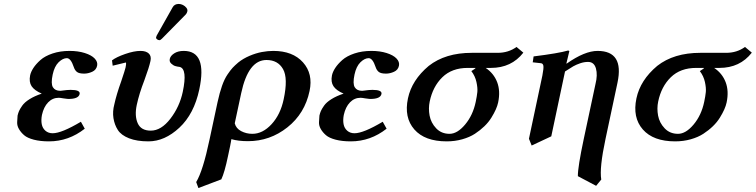

<svg xmlns="http://www.w3.org/2000/svg" viewBox="-20 -702 3818 970"><path d="M191.9 -121.1Q187 -95.2 190.9 -74.7Q194.8 -54.2 209.5 -41.5Q224.1 -28.8 246.1 -28.8Q291 -28.8 388.7 -86.9L408.2 -51.8Q326.7 12.2 227.5 12.2Q183.6 12.2 150.9 3.7Q118.2 -4.9 102.1 -18.8Q85.9 -32.7 75.9 -49.8Q65.9 -66.9 66.7 -84.5Q67.4 -102.1 68.8 -118.2Q71.8 -130.9 76.2 -141.1Q80.6 -151.4 92.3 -168.2Q104 -185.1 129.2 -200.9Q154.3 -216.8 190.9 -229Q153.8 -245.1 139.6 -266.6Q125.5 -288.1 132.3 -321.8Q136.2 -339.4 148.9 -358.9Q161.6 -378.4 184.3 -398.7Q207 -418.9 245.6 -431.9Q284.2 -444.8 331.5 -444.8Q374.5 -444.8 408.4 -434.1Q442.4 -423.3 458.5 -406.2Q474.6 -389.2 470.7 -370.1Q466.3 -348.6 445.8 -339.4Q425.3 -330.1 405.3 -330.1Q379.4 -330.1 368.7 -338.6Q357.9 -347.2 352.5 -363.8Q337.9 -407.7 317.9 -408.2Q297.4 -408.2 276.1 -387.5Q254.9 -366.7 246.1 -325.2Q236.3 -279.3 247.3 -261.2Q258.3 -243.2 284.7 -243.2Q288.1 -244.1 293 -244.1Q319.8 -248 336.9 -248Q386.7 -248 382.3 -227.1Q377 -202.1 326.2 -202.1Q323.7 -202.1 319.3 -202.6Q314.9 -203.1 309.1 -203.9Q303.2 -204.6 299.8 -205.1Q284.2 -208 276.4 -208Q245.6 -208 223.1 -184.8Q200.7 -161.6 191.9 -121.1Z M883.3 -682.1Q893.6 -682.1 904.3 -676.8Q915 -671.4 921.9 -662.4Q928.7 -653.3 926.3 -644Q924.3 -635.3 918.5 -628.9L798.3 -506.8Q790.5 -499 785.6 -499Q779.3 -499 773.4 -503.4Q767.6 -507.8 768.6 -513.2Q770 -519 771.5 -522L852.1 -665Q861.3 -682.1 883.3 -682.1ZM986.8 -250Q960.4 -126 886.2 -56.9Q812 12.2 730 12.2Q671.4 12.2 631.8 -3.4Q592.3 -19 575.4 -45.2Q558.6 -71.3 553.2 -105Q547.9 -138.7 557.6 -174.8Q568.4 -224.6 592.3 -291Q611.8 -349.1 614.3 -360.8Q616.2 -369.1 616.7 -375Q617.2 -380.9 616.9 -383.5Q616.7 -386.2 615.7 -386.2L549.3 -370.1L545.9 -397Q567.4 -413.6 612.3 -429.2Q657.2 -444.8 689.9 -444.8Q717.8 -444.8 731.7 -431.6Q745.6 -418.5 740.2 -394Q733.9 -363.3 709.5 -296.9Q683.1 -229 670.9 -171.9Q659.2 -116.7 675.8 -79.3Q692.4 -42 741.7 -42Q794.4 -42 840.8 -102.3Q887.2 -162.6 903.3 -237.8Q927.7 -353.5 888.2 -363.8Q876 -365.2 865.7 -368.2Q855.5 -371.1 845 -380.9Q834.5 -390.6 837.9 -404.8Q841.3 -420.4 860.4 -432.6Q879.4 -444.8 908.2 -444.8Q1028.3 -444.8 986.8 -250Z M1413.1 -200.2Q1436 -307.1 1409.9 -353Q1383.8 -398.9 1326.2 -398.9Q1234.4 -398.9 1198.7 -231.9L1166 -79.1Q1172.4 -53.2 1198.2 -39.6Q1224.1 -25.9 1254.9 -25.9Q1307.1 -25.9 1352.1 -74.7Q1397 -123.5 1413.1 -200.2ZM1098.1 204.1 982.4 248 971.2 217.8Q1005.4 161.1 1038.6 2.9L1079.1 -186Q1089.4 -233.4 1101.6 -268.1Q1113.8 -302.7 1129.2 -325.4Q1144.5 -348.1 1155.3 -359.6Q1166 -371.1 1183.6 -386.2Q1208.5 -406.2 1240.7 -419.9Q1272.9 -433.6 1303 -439.2Q1333 -444.8 1360.8 -444.8Q1459 -444.8 1510.7 -387Q1562.5 -329.1 1543.9 -242.2Q1520 -128.4 1431.9 -58.6Q1343.8 11.2 1232.9 11.2Q1183.6 11.2 1148.9 1Q1147.9 6.3 1146 18.1Q1144 29.8 1142.6 36.1Q1137.7 60.1 1131.8 86.9Q1114.7 169.4 1098.1 204.1Z M1716.8 -121.1Q1711.9 -95.2 1715.8 -74.7Q1719.7 -54.2 1734.4 -41.5Q1749 -28.8 1771 -28.8Q1815.9 -28.8 1913.6 -86.9L1933.1 -51.8Q1851.6 12.2 1752.4 12.2Q1708.5 12.2 1675.8 3.7Q1643.1 -4.9 1627 -18.8Q1610.8 -32.7 1600.8 -49.8Q1590.8 -66.9 1591.6 -84.5Q1592.3 -102.1 1593.8 -118.2Q1596.7 -130.9 1601.1 -141.1Q1605.5 -151.4 1617.2 -168.2Q1628.9 -185.1 1654.1 -200.9Q1679.2 -216.8 1715.8 -229Q1678.7 -245.1 1664.6 -266.6Q1650.4 -288.1 1657.2 -321.8Q1661.1 -339.4 1673.8 -358.9Q1686.5 -378.4 1709.2 -398.7Q1731.9 -418.9 1770.5 -431.9Q1809.1 -444.8 1856.4 -444.8Q1899.4 -444.8 1933.3 -434.1Q1967.3 -423.3 1983.4 -406.2Q1999.5 -389.2 1995.6 -370.1Q1991.2 -348.6 1970.7 -339.4Q1950.2 -330.1 1930.2 -330.1Q1904.3 -330.1 1893.6 -338.6Q1882.8 -347.2 1877.4 -363.8Q1862.8 -407.7 1842.8 -408.2Q1822.3 -408.2 1801 -387.5Q1779.8 -366.7 1771 -325.2Q1761.2 -279.3 1772.2 -261.2Q1783.2 -243.2 1809.6 -243.2Q1813 -244.1 1817.9 -244.1Q1844.7 -248 1861.8 -248Q1911.6 -248 1907.2 -227.1Q1901.9 -202.1 1851.1 -202.1Q1848.6 -202.1 1844.2 -202.6Q1839.8 -203.1 1834 -203.9Q1828.1 -204.6 1824.7 -205.1Q1809.1 -208 1801.3 -208Q1770.5 -208 1748 -184.8Q1725.6 -161.6 1716.8 -121.1Z M2251 -25.9Q2290.5 -25.9 2329.8 -72.8Q2369.1 -119.6 2383.3 -187Q2389.6 -216.8 2391.6 -237.3Q2393.6 -257.8 2387 -287.8Q2380.4 -317.9 2361.3 -342.8Q2383.3 -356.4 2382.8 -358.9H2342.8Q2263.2 -358.9 2214.8 -311.8Q2166.5 -264.6 2150.9 -189Q2143.6 -154.3 2150.4 -117.9Q2157.2 -81.5 2183.6 -53.7Q2210 -25.9 2251 -25.9ZM2146 -369.1Q2230 -435.1 2363.8 -435.1H2494.1Q2548.8 -435.1 2589.4 -464.8L2624 -436Q2564 -358.9 2460 -358.9H2433.6Q2474.6 -331.5 2491.7 -286.9Q2508.8 -242.2 2496.6 -184.1Q2493.2 -168 2484.9 -149.2Q2476.6 -130.4 2462.6 -107.7Q2448.7 -85 2427.2 -64.2Q2405.8 -43.5 2379.2 -26.1Q2352.5 -8.8 2315.4 1.7Q2278.3 12.2 2236.8 12.2Q2126 12.2 2073.2 -48.1Q2020.5 -108.4 2041 -205.1Q2060.5 -297.4 2146 -369.1Z M2843.3 -380.9Q2934.1 -444.8 2999 -444.8Q3133.8 -444.8 3099.6 -284.2L3039.1 0Q3007.8 146.5 3017.6 205.1L2991.7 236.8L2899.4 188Q2898.9 142.6 2929.2 0L2988.3 -276.9Q3000 -323.2 2990.7 -356.2Q2981.4 -389.2 2950.7 -389.2Q2931.2 -389.2 2911.1 -382.3Q2891.1 -375.5 2875.7 -366.7Q2860.4 -357.9 2834.5 -340.8L2765.1 -13.2L2666 33.2L2652.3 -1L2720.2 -320.8Q2727.5 -358.4 2725.1 -370.4Q2722.7 -382.3 2711.4 -382.8L2671.4 -387.2L2675.8 -417Q2801.3 -432.6 2850.1 -446.8Q2855 -445.8 2856.4 -443.8L2841.3 -380.9Z M3405.3 -25.9Q3444.8 -25.9 3484.1 -72.8Q3523.4 -119.6 3537.6 -187Q3543.9 -216.8 3545.9 -237.3Q3547.9 -257.8 3541.3 -287.8Q3534.7 -317.9 3515.6 -342.8Q3537.6 -356.4 3537.1 -358.9H3497.1Q3417.5 -358.9 3369.1 -311.8Q3320.8 -264.6 3305.2 -189Q3297.9 -154.3 3304.7 -117.9Q3311.5 -81.5 3337.9 -53.7Q3364.3 -25.9 3405.3 -25.9ZM3300.3 -369.1Q3384.3 -435.1 3518.1 -435.1H3648.4Q3703.1 -435.1 3743.7 -464.8L3778.3 -436Q3718.3 -358.9 3614.3 -358.9H3587.9Q3628.9 -331.5 3646 -286.9Q3663.1 -242.2 3650.9 -184.1Q3647.5 -168 3639.2 -149.2Q3630.9 -130.4 3616.9 -107.7Q3603 -85 3581.5 -64.2Q3560.1 -43.5 3533.4 -26.1Q3506.8 -8.8 3469.7 1.7Q3432.6 12.2 3391.1 12.2Q3280.3 12.2 3227.5 -48.1Q3174.8 -108.4 3195.3 -205.1Q3214.8 -297.4 3300.3 -369.1Z"/></svg>

Font: Linux Libertine Slanted
Style: Semibold Slanted
Weight: 600
Designer: Philipp H. Poll
Foundry: Philipp H. Poll
Version: Version 5.1.1